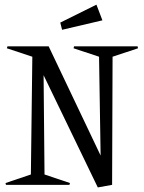

<svg xmlns="http://www.w3.org/2000/svg" viewBox="-20 -801 626 832"><path d="M403.8 11.2 168.9 -475.1 172.9 -44.9 283.2 -7.8 280.8 0H5.9L3.9 -7.8L113.8 -44.9L120.1 -555.2L9.8 -591.8L12.2 -600.1H190.9L416 -127L409.2 -555.2L298.8 -591.8L300.8 -600.1H576.2L578.1 -591.8L467.8 -555.2L465.8 0ZM241.2 -703.1 397.9 -780.8 423.8 -712.9 249 -671.9Z"/></svg>

Font: Halibut Cnd
Style: Regular
Weight: 400
Width: 3
Designer: Matteo Maggi
Foundry: Collletttivo
Version: Version 3.080 | FøM Fix